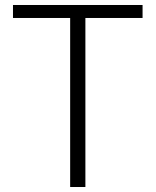

<svg xmlns="http://www.w3.org/2000/svg" viewBox="-20 -749 624 769"><path d="M261 0H322V-677H551V-729H32V-677H261Z"/></svg>

Font: Noto Sans SC Light
Style: Regular
Weight: 300
Designer: Ryoko NISHIZUKA 西塚涼子 (kana, bopomofo & ideographs); Paul D. Hunt (Latin, Greek & Cyrillic); Sandoll Communications 산돌커뮤니
Foundry: Adobe
Version: Version 2.004;hotconv 1.0.118;makeotfexe 2.5.65603